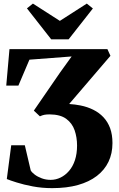

<svg xmlns="http://www.w3.org/2000/svg" viewBox="-20 -1010 646 1044"><path d="M263.5 13Q208 13 158 3.5Q108 -6 70.8 -17.8Q33.5 -29.5 17 -36.5L41 -220H115L147 -83.5Q153 -72.5 169 -60.5Q185 -48.5 207.5 -40.2Q230 -32 255.5 -32Q283.5 -32 309.2 -44.5Q335 -57 355.5 -80.8Q376 -104.5 387.5 -139.2Q399 -174 399 -218.5Q399 -263 385.8 -301.5Q372.5 -340 340.2 -363.8Q308 -387.5 250.5 -388Q233 -388 221.2 -385.8Q209.5 -383.5 197 -377.5L164 -408.5L306.5 -615.5L369.5 -703L140 -685.5L80 -544.5H14L31.5 -743H564L580.5 -706.5L356 -444.5Q372 -443.5 387.5 -441.5Q403 -439.5 418 -436.5Q455.5 -429 487.2 -413.2Q519 -397.5 542.5 -372.5Q566 -347.5 578.8 -312.8Q591.5 -278 591.5 -232Q591.5 -175.5 570 -130.5Q548.5 -85.5 506.5 -53.2Q464.5 -21 403.8 -4Q343 13 263.5 13ZM258.5 -796 126.5 -964.5 159 -990.5 305.5 -896.5 452 -990.5 485 -964 353 -796Z"/></svg>

Font: Merriweather 96pt Black
Style: Regular
Weight: 900
Version: Version 2.100